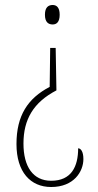

<svg xmlns="http://www.w3.org/2000/svg" viewBox="-20 -560 392 769"><path d="M191 -540C174 -540 160 -531 160 -501C160 -471 174 -462 191 -462C206 -462 219 -471 219 -501C219 -531 206 -540 191 -540ZM203 -368H181L179 -212C91 -166 46 -97 46 17C46 129 102 189 185 189C276 189 314 127 314 77C314 46 303 34 293 34C293 107 266 164 185 164C112 164 74 107 74 15C74 -82 114 -150 206 -198Z"/></svg>

Font: Noto Serif Bengali ExtraCondensed Thin
Style: Regular
Weight: 100
Width: 2
Designer: Juan Bruce, Universal Thirst, Indian Type Foundry and the Monotype Design Team.
Foundry: Monotype Imaging Inc.
Version: Version 2.003